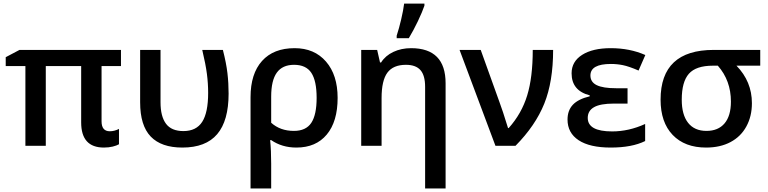

<svg xmlns="http://www.w3.org/2000/svg" viewBox="-20 -821 4322 1081"><path d="M598.1 -82Q624.5 -82 649.9 -95.2V-8.8Q637.7 -1.5 615 4.2Q592.3 9.8 564.9 9.8Q437 9.8 437 -131.8V-449.2H237.8V0H123V-449.2H12.2V-499L89.8 -540H661.1V-449.2H551.8V-138.2Q551.8 -82 598.1 -82Z M1006.8 9.8Q888.2 9.8 828.6 -52.2Q769 -114.3 769 -245.1V-540H883.8V-245.1Q883.8 -165.5 914.6 -124.3Q945.3 -83 1012.7 -83Q1085 -83 1118.4 -135Q1151.9 -187 1151.9 -297.9Q1151.9 -351.1 1145 -404.5Q1138.2 -458 1118.7 -540H1234.9Q1253.9 -465.8 1260.5 -409.4Q1267.1 -353 1267.1 -293.9Q1267.1 -141.1 1202.9 -65.7Q1138.7 9.8 1006.8 9.8Z M1880.9 -270Q1880.9 -136.7 1819.8 -63.5Q1758.8 9.8 1648.9 9.8Q1567.4 9.8 1506.8 -32.2H1501Q1506.8 26.4 1506.8 100.1V240.2H1390.6V-273.9Q1390.6 -405.8 1455.3 -477.8Q1520 -549.8 1638.7 -549.8Q1750 -549.8 1815.4 -474.4Q1880.9 -398.9 1880.9 -270ZM1635.7 -456.1Q1570.3 -456.1 1538.6 -412.1Q1506.8 -368.2 1506.8 -276.9V-129.9Q1557.6 -84 1634.8 -84Q1702.6 -84 1732.7 -129.4Q1762.7 -174.8 1762.7 -270Q1762.7 -365.7 1732.9 -410.9Q1703.1 -456.1 1635.7 -456.1Z M2488.8 240.2H2373.5V-332Q2373.5 -396.5 2347.2 -426.3Q2320.8 -456.1 2265.6 -456.1Q2193.8 -456.1 2161.1 -411.9Q2128.4 -367.7 2128.4 -269V0H2013.7V-540H2103.5L2119.6 -469.2H2125.5Q2149.9 -507.8 2194.8 -528.8Q2239.7 -549.8 2294.4 -549.8Q2488.8 -549.8 2488.8 -352.1ZM2213.4 -620.1Q2226.6 -660.2 2238.8 -712.2Q2251 -764.2 2255.4 -800.8H2369.6V-789.1Q2357.9 -754.4 2333 -702.1Q2308.1 -649.9 2281.7 -606H2213.4Z M2567.4 -540H2686.5L2792.5 -245.1Q2808.1 -204.6 2840.3 -100.1H2844.2Q2917 -181.6 2948.2 -283.7Q2979.5 -385.7 2979.5 -540H3094.2Q3094.2 -361.3 3044.4 -237.5Q2994.6 -113.8 2882.3 0H2769.5Z M3513.2 -324.2V-237.8H3436Q3359.9 -237.8 3324.5 -217.5Q3289.1 -197.3 3289.1 -157.2Q3289.1 -81.1 3426.3 -81.1Q3520.5 -81.1 3612.3 -123V-26.9Q3538.1 9.8 3418.5 9.8Q3300.3 9.8 3237.8 -31.5Q3175.3 -72.8 3175.3 -147.9Q3175.3 -199.2 3205.3 -231.2Q3235.4 -263.2 3300.3 -278.8V-284.2Q3198.2 -310.5 3198.2 -408.2Q3198.2 -474.6 3257.6 -512.2Q3316.9 -549.8 3418.5 -549.8Q3525.9 -549.8 3613.3 -511.2L3575.2 -423.8Q3521 -447.3 3487.5 -454.1Q3454.1 -460.9 3419.4 -460.9Q3304.2 -460.9 3304.2 -396Q3304.2 -358.9 3339.6 -341.6Q3375 -324.2 3449.2 -324.2Z M4213.4 -240.2Q4213.4 -166 4182.1 -108.9Q4150.9 -51.8 4092.8 -21Q4034.7 9.8 3955.6 9.8Q3835.4 9.8 3767.3 -61.3Q3699.2 -132.3 3699.2 -259.8Q3699.2 -540 3998.5 -540H4260.3V-451.2H4126.5Q4213.4 -361.8 4213.4 -240.2ZM3818.4 -259.8Q3818.4 -174.8 3854.2 -129.4Q3890.1 -84 3957.5 -84Q4023.4 -84 4059.3 -126.2Q4095.2 -168.5 4095.2 -249Q4095.2 -367.7 4021.5 -451.2H3993.7Q3898.9 -451.2 3858.6 -405.8Q3818.4 -360.4 3818.4 -259.8Z"/></svg>

Font: JBL Sans
Style: Semibold
Weight: 600
Version: Version 1.10